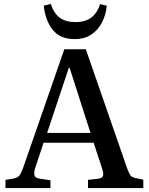

<svg xmlns="http://www.w3.org/2000/svg" viewBox="-20 -962 761 982"><path d="M8 0V-42L51 -49Q69 -53 78 -63Q87 -73 98 -103L309 -710H419L630 -102Q640 -75 647 -65Q654 -55 675 -51L713 -43V0H430V-42L483 -48Q502 -51 506.5 -62Q511 -73 503 -98L459 -232H203L160 -103Q153 -81 156 -66.5Q159 -52 184 -48L238 -40V0ZM221 -282H443L336 -615H332ZM362 -762Q286 -762 248.5 -811Q211 -860 204 -933L240 -942Q255 -894 285.5 -871.5Q316 -849 366 -849Q418 -849 448.5 -873.5Q479 -898 492 -941L526 -933Q522 -888 502.5 -849Q483 -810 448 -786Q413 -762 362 -762Z"/></svg>

Font: Literata 36pt Medium
Style: Regular
Weight: 500
Designer: Latin by Veronika Burian and Jose Scaglione. Greek by Irene Vlachou. Cyrillic by Vera Evstafieva.
Foundry: TypeTogether
Version: Version 3.002